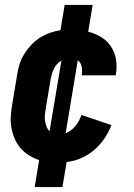

<svg xmlns="http://www.w3.org/2000/svg" viewBox="-20 -648 540 775"><path d="M120 107 138 -2Q116 -9 97 -21Q78 -33 63.5 -49.5Q49 -66 40 -86.5Q31 -107 26.5 -130Q22 -153 23.5 -177Q25 -201 29 -225L49 -345Q52 -366 58.5 -387.5Q65 -409 77 -428.5Q89 -448 105 -465.5Q121 -483 140.5 -495.5Q160 -508 181.5 -515.5Q203 -523 224 -526L241 -628H354L336 -520Q364 -513 388 -498.5Q412 -484 427.5 -461Q443 -438 448 -409Q453 -380 448 -350Q448 -349 447.5 -347Q447 -345 447 -344H310Q310 -344 310 -345Q310 -346 310 -346Q313 -363 309.5 -379.5Q306 -396 294 -405L245 -110Q257 -115 267 -122.5Q277 -130 285 -140Q293 -150 299 -161.5Q305 -173 309 -184L430 -143Q419 -115 401.5 -89Q384 -63 360 -42.5Q336 -22 307 -9.5Q278 3 249 6L232 107ZM180 -118 228 -404Q218 -398 210 -389Q202 -380 197 -369.5Q192 -359 189 -348Q186 -337 184 -326L164 -206Q162 -194 161 -182Q160 -170 162 -158.5Q164 -147 168 -136.5Q172 -126 180 -118Z"/></svg>

Font: Iosevka SS04 Heavy
Style: Italic
Weight: 900
Italic angle: -9°
Monospace: yes
Designer: Belleve Invis
Foundry: Belleve Invis
Version: Version 19.0.0; ttfautohint (v1.8.4)